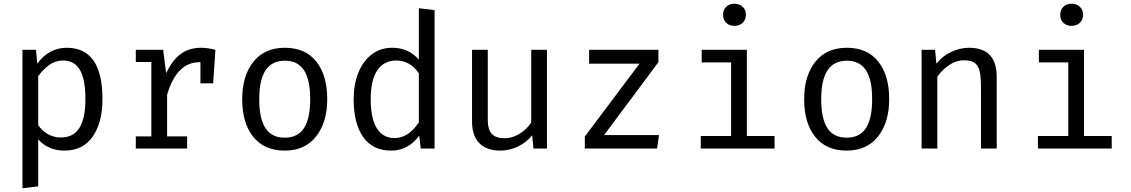

<svg xmlns="http://www.w3.org/2000/svg" viewBox="-20 -793 6040 1025"><path d="M527 -264Q527 -139 475 -64Q423 11 324 11Q238 11 184 -49V202L100 212V-527H172L179 -453Q208 -494 248.5 -516Q289 -538 336 -538Q527 -538 527 -264ZM184 -386V-125Q205 -94 236.5 -76.5Q268 -59 305 -59Q371 -59 403.5 -109.5Q436 -160 436 -264Q436 -368 407 -419Q378 -470 316 -470Q276 -470 242.5 -446Q209 -422 184 -386Z M1130 -527 1118 -348H1050V-461H1045Q923 -461 872 -287V-65H979V0H705V-65H788V-462H705V-527H851L867 -402Q899 -470 943.5 -504Q988 -538 1056 -538Q1088 -538 1130 -527Z M1727 -264Q1727 -140 1667.5 -64.5Q1608 11 1500 11Q1391 11 1332 -62.5Q1273 -136 1273 -263Q1273 -388 1332.5 -463Q1392 -538 1501 -538Q1610 -538 1668.5 -464.5Q1727 -391 1727 -264ZM1364 -263Q1364 -159 1397.5 -108.5Q1431 -58 1500 -58Q1569 -58 1602.5 -108.5Q1636 -159 1636 -264Q1636 -368 1602.5 -418.5Q1569 -469 1501 -469Q1432 -469 1398 -418Q1364 -367 1364 -263Z M2300 -739V0H2226L2218 -69Q2189 -29 2151 -9Q2113 11 2069 11Q1969 11 1918.5 -62Q1868 -135 1868 -263Q1868 -342 1893 -404.5Q1918 -467 1964.5 -502.5Q2011 -538 2074 -538Q2161 -538 2216 -475V-749ZM1959 -263Q1959 -161 1991.5 -108.5Q2024 -56 2086 -56Q2161 -56 2216 -140V-402Q2194 -435 2163 -452.5Q2132 -470 2096 -470Q2030 -470 1994.5 -418Q1959 -366 1959 -263Z M2584 -153Q2584 -102 2605.5 -78.5Q2627 -55 2673 -55Q2715 -55 2754 -79Q2793 -103 2816 -139V-527H2900V0H2828L2821 -71Q2790 -32 2744.5 -10.5Q2699 11 2652 11Q2577 11 2538.5 -29Q2500 -69 2500 -144V-527H2584Z M3498 -72 3488 0H3102V-64L3394 -453H3125V-527H3495V-461L3205 -72Z M3962 -714Q3962 -688 3945 -671.5Q3928 -655 3900 -655Q3873 -655 3856.5 -671.5Q3840 -688 3840 -714Q3840 -740 3856.5 -756.5Q3873 -773 3900 -773Q3928 -773 3945 -756.5Q3962 -740 3962 -714ZM3967 -67H4115V0H3721V-67H3883V-460H3726V-527H3967Z M4727 -264Q4727 -140 4667.5 -64.5Q4608 11 4500 11Q4391 11 4332 -62.5Q4273 -136 4273 -263Q4273 -388 4332.5 -463Q4392 -538 4501 -538Q4610 -538 4668.5 -464.5Q4727 -391 4727 -264ZM4364 -263Q4364 -159 4397.5 -108.5Q4431 -58 4500 -58Q4569 -58 4602.5 -108.5Q4636 -159 4636 -264Q4636 -368 4602.5 -418.5Q4569 -469 4501 -469Q4432 -469 4398 -418Q4364 -367 4364 -263Z M4900 -527H4972L4979 -453Q5010 -493 5057.5 -515.5Q5105 -538 5153 -538Q5301 -538 5301 -382V0H5217V-320Q5217 -379 5210.5 -410Q5204 -441 5185 -456Q5166 -471 5127 -471Q5084 -471 5046 -445Q5008 -419 4984 -383V0H4900Z M5762 -714Q5762 -688 5745 -671.5Q5728 -655 5700 -655Q5673 -655 5656.5 -671.5Q5640 -688 5640 -714Q5640 -740 5656.5 -756.5Q5673 -773 5700 -773Q5728 -773 5745 -756.5Q5762 -740 5762 -714ZM5767 -67H5915V0H5521V-67H5683V-460H5526V-527H5767Z"/></svg>

Font: Fira Mono
Style: Regular
Weight: 400
Designer: Carrois Corporate & Edenspiekermann AG
Foundry: Carrois Corporate GbR & Edenspiekermann AG
Version: Version 3.206